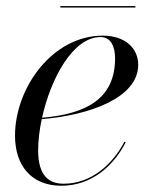

<svg xmlns="http://www.w3.org/2000/svg" viewBox="-20 -584 497 614"><path d="M173 -564.5V-560H413V-564.5ZM102 -103C102 -133.5 106 -168 113.5 -203C262 -215 422 -269.5 422 -377C422 -429.5 380.5 -470 308.5 -470C148 -470 28 -303.5 28 -150C28 -55 80 10 176 10C272.5 10 343 -53 382 -129L378 -131C339 -56.5 270.5 3.5 183.5 3.5C137 3.5 102 -21.5 102 -103ZM301.5 -465.5C337 -465.5 348 -431 348 -397.5C348 -269.5 258 -219.5 114.5 -207.5C142 -332.5 213 -465.5 301.5 -465.5Z"/></svg>

Font: Bodoni* 36pt
Style: Italic
Weight: 400
Italic angle: -13°
Version: Version 2.3